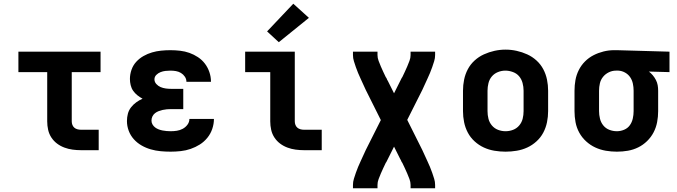

<svg xmlns="http://www.w3.org/2000/svg" viewBox="-20 -808 3640 1033"><path d="M415 0Q393 0 370.5 -3Q348 -6 326.5 -14Q305 -22 287 -35.5Q269 -49 256.5 -68Q244 -87 239 -109.5Q234 -132 234 -155V-420H79V-530H521V-420H366V-155Q366 -145 369.5 -136Q373 -127 380 -121Q387 -115 396.5 -112.5Q406 -110 415 -110H511V0Z M898 8Q871 8 844 5.5Q817 3 791 -4.5Q765 -12 741.5 -25.5Q718 -39 700 -59Q682 -79 672.5 -104.5Q663 -130 663 -157Q663 -177 668 -196Q673 -215 685 -230.5Q697 -246 713 -257.5Q729 -269 747 -277Q732 -285 719 -295.5Q706 -306 696.5 -319.5Q687 -333 683 -350Q679 -367 679 -383Q679 -408 687.5 -432.5Q696 -457 713 -475.5Q730 -494 752 -506.5Q774 -519 798 -526Q822 -533 847 -535.5Q872 -538 897 -538Q923 -538 949 -535Q975 -532 999 -523.5Q1023 -515 1045 -500.5Q1067 -486 1082.5 -465.5Q1098 -445 1106.5 -420Q1115 -395 1115 -370Q1115 -369 1115 -368.5Q1115 -368 1115 -368H983Q983 -368 983 -368Q983 -368 983 -368Q983 -383 974.5 -395.5Q966 -408 953.5 -415.5Q941 -423 926.5 -425.5Q912 -428 897 -428Q884 -428 870.5 -426.5Q857 -425 844 -420Q831 -415 821 -405Q811 -395 811 -381Q811 -367 821 -356Q831 -345 844 -339.5Q857 -334 871.5 -332Q886 -330 900 -330H966V-221H900Q889 -221 877.5 -220Q866 -219 855 -216.5Q844 -214 833.5 -210Q823 -206 814 -199Q805 -192 800 -181.5Q795 -171 795 -159Q795 -159 795 -159Q795 -159 795 -159Q795 -148 800.5 -138.5Q806 -129 814.5 -122.5Q823 -116 833.5 -112Q844 -108 854.5 -106Q865 -104 876 -103Q887 -102 898 -102Q915 -102 931.5 -104.5Q948 -107 963 -115Q978 -123 988.5 -137Q999 -151 999 -168H1131Q1131 -141 1122 -114.5Q1113 -88 1095.5 -66.5Q1078 -45 1055 -30.5Q1032 -16 1006 -7Q980 2 952.5 5Q925 8 898 8Z M1615 0Q1593 0 1570.5 -3Q1548 -6 1526.5 -14Q1505 -22 1487 -35.5Q1469 -49 1456.5 -68Q1444 -87 1439 -109.5Q1434 -132 1434 -155V-420H1299V-530H1566V-155Q1566 -145 1569.5 -136Q1573 -127 1580 -121Q1587 -115 1596.5 -112.5Q1606 -110 1615 -110H1711V0ZM1480 -581 1417 -639 1558 -788 1642 -712Z M1879 205V187Q1879 170 1884 154Q1889 138 1894.5 122Q1900 106 1906.5 90.5Q1913 75 1920 60Q1927 45 1934 29.5Q1941 14 1948 -1L2029 -162L1948 -324Q1941 -339 1934 -354.5Q1927 -370 1920 -385Q1913 -400 1906.5 -415.5Q1900 -431 1894.5 -447Q1889 -463 1884 -479Q1879 -495 1879 -512V-530H2011V-512Q2011 -496 2017 -480.5Q2023 -465 2029 -450.5Q2035 -436 2042 -421.5Q2049 -407 2056 -392H2057Q2057 -392 2057 -392Q2057 -392 2057 -392V-391Q2057 -391 2057 -390.5Q2057 -390 2057 -390H2058Q2059 -388 2060 -386Q2061 -384 2062 -382Q2062 -382 2062 -382Q2062 -382 2062 -381Q2063 -379 2064 -377Q2065 -375 2066 -374L2100 -306L2134 -374Q2135 -376 2136 -378Q2137 -380 2138 -382Q2139 -384 2140 -386Q2141 -388 2142 -390H2143Q2143 -390 2143 -390.5Q2143 -391 2143 -391Q2143 -392 2143 -392Q2143 -392 2143 -392H2144Q2151 -407 2158 -421.5Q2165 -436 2171 -450.5Q2177 -465 2183 -480.5Q2189 -496 2189 -512V-530H2321V-512Q2321 -495 2316 -479Q2311 -463 2305.5 -447Q2300 -431 2293.5 -415.5Q2287 -400 2280 -385Q2273 -370 2266 -354.5Q2259 -339 2252 -324L2171 -163L2252 -1Q2259 14 2266 29.5Q2273 45 2280 60Q2287 75 2293.5 90.5Q2300 106 2305.5 122Q2311 138 2316 154Q2321 170 2321 187V205H2189V187Q2189 171 2183 155.5Q2177 140 2171 125.5Q2165 111 2158 96.5Q2151 82 2144 67H2143Q2143 67 2143 67Q2143 67 2143 67V66Q2143 66 2143 65.5Q2143 65 2143 65H2142Q2141 63 2140 61Q2139 59 2138 57Q2138 57 2138 57Q2138 57 2138 56Q2137 54 2136 52Q2135 50 2134 49L2100 -19L2066 49Q2065 51 2064 53Q2063 55 2062 57Q2061 59 2060 61Q2059 63 2058 65H2057Q2057 65 2057 65.5Q2057 66 2057 66Q2057 67 2057 67Q2057 67 2057 67H2056Q2049 82 2042 96.5Q2035 111 2029 125.5Q2023 140 2017 155.5Q2011 171 2011 187V205Z M2700 8Q2670 8 2640 3Q2610 -2 2583 -14.5Q2556 -27 2533.5 -47.5Q2511 -68 2497 -94.5Q2483 -121 2477 -150.5Q2471 -180 2471 -210V-320Q2471 -350 2477 -379.5Q2483 -409 2497 -435.5Q2511 -462 2533.5 -482.5Q2556 -503 2583.5 -515.5Q2611 -528 2640.5 -534.5Q2670 -541 2700 -541Q2730 -541 2759.5 -534.5Q2789 -528 2816.5 -515.5Q2844 -503 2866.5 -482.5Q2889 -462 2903 -435.5Q2917 -409 2923 -379.5Q2929 -350 2929 -320V-210Q2929 -180 2923 -150.5Q2917 -121 2903 -94.5Q2889 -68 2866.5 -47.5Q2844 -27 2817 -14.5Q2790 -2 2760 3Q2730 8 2700 8ZM2700 -102Q2721 -102 2740.5 -109.5Q2760 -117 2773.5 -133Q2787 -149 2792 -169Q2797 -189 2797 -210V-320Q2797 -341 2791.5 -361.5Q2786 -382 2773 -397.5Q2760 -413 2739.5 -420.5Q2719 -428 2699 -428Q2678 -428 2658.5 -420Q2639 -412 2626 -396.5Q2613 -381 2608 -360.5Q2603 -340 2603 -320V-210Q2603 -189 2608 -169Q2613 -149 2626.5 -133Q2640 -117 2659.5 -109.5Q2679 -102 2700 -102Z M3299 8Q3269 8 3239.5 3Q3210 -2 3183 -14.5Q3156 -27 3133.5 -47.5Q3111 -68 3096.5 -94.5Q3082 -121 3076.5 -150.5Q3071 -180 3071 -210V-320Q3071 -349 3076 -377Q3081 -405 3094 -431Q3107 -457 3127.5 -477.5Q3148 -498 3173.5 -511Q3199 -524 3227 -531Q3255 -538 3284 -538Q3288 -538 3292 -538Q3296 -538 3300 -538L3582 -530V-420L3471 -423Q3483 -414 3492.5 -402.5Q3502 -391 3509 -377.5Q3516 -364 3518.5 -349.5Q3521 -335 3521 -320V-210Q3521 -180 3515.5 -151Q3510 -122 3496.5 -96Q3483 -70 3461.5 -49Q3440 -28 3413.5 -15Q3387 -2 3358 3Q3329 8 3299 8ZM3299 -102Q3319 -102 3338 -110Q3357 -118 3368.5 -134Q3380 -150 3384.5 -170Q3389 -190 3389 -210V-320Q3389 -339 3385 -358Q3381 -377 3370.5 -392.5Q3360 -408 3343 -417.5Q3326 -427 3307 -428H3300Q3298 -428 3296.5 -428Q3295 -428 3294 -428Q3274 -428 3255.5 -419Q3237 -410 3224.5 -394.5Q3212 -379 3207.5 -359.5Q3203 -340 3203 -320V-210Q3203 -190 3208 -169.5Q3213 -149 3226 -133Q3239 -117 3258.5 -109.5Q3278 -102 3299 -102Z"/></svg>

Font: Iosevka Curly XBdEx
Style: Regular
Weight: 800
Width: 7
Monospace: yes
Designer: Belleve Invis
Foundry: Belleve Invis
Version: Version 11.1.0; ttfautohint (v1.8.3)